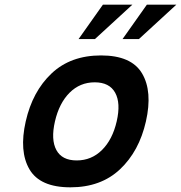

<svg xmlns="http://www.w3.org/2000/svg" viewBox="-20 -777 774 821"><path d="M277.5 -380.5Q233 -336 215 -258Q197 -180 221 -135.5Q245 -91 308 -91Q371 -91 416 -135.5Q461 -180 479 -258Q497 -336 472.5 -380.5Q448 -425 385 -425Q322 -425 277.5 -380.5ZM106 -53Q61 -130 90 -258Q119 -386 200.5 -463Q282 -540 412 -540Q542 -540 587.5 -463Q633 -386 604 -258Q575 -130 493 -53Q411 24 281 24Q151 24 106 -53ZM546 -757 386 -610H316L420 -757ZM734 -757 574 -610H504L608 -757Z"/></svg>

Font: Miedinger
Style: Bold-Italic
Weight: 700
Italic angle: -13°
Version: Version 001.000